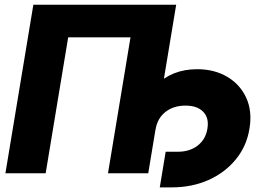

<svg xmlns="http://www.w3.org/2000/svg" viewBox="-20 -748 1133 829"><path d="M740.7 -727.5 620.1 0H446.3L543.5 -586.9H274.4L177.2 0H3.4L124 -727.5ZM669.9 61 695.3 -92.8H747.6Q799.3 -92.8 833.7 -119.6Q868.2 -146.5 875.5 -192.4Q883.3 -238.3 857.7 -265.1Q832 -292 780.8 -292Q729 -292 694.3 -264.6Q659.7 -237.3 651.9 -189.9H564Q583.5 -307.1 652.6 -378.2Q721.7 -449.2 831.5 -449.2Q905.3 -449.2 960.9 -416.5Q1016.6 -383.8 1043.2 -325.7Q1069.8 -267.6 1057.1 -192.4Q1044.9 -116.7 998 -59.6Q951.2 -2.4 879.9 29.3Q808.6 61 722.2 61Z"/></svg>

Font: Inter Display Extra Bold
Style: Italic
Weight: 800
Italic angle: -9.39999°
Designer: Rasmus Andersson
Foundry: rsms
Version: Version 4.000;git-4fc901f